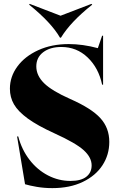

<svg xmlns="http://www.w3.org/2000/svg" viewBox="-20 -954 612 989"><path d="M109 -5 68 -251H74Q92 -183 132 -131Q172 -79 227 -50.5Q282 -22 343 -22Q397 -22 424.5 -43.5Q452 -65 452 -102Q452 -143 411.5 -180Q371 -217 261 -267Q173 -307 123 -343.5Q73 -380 52 -416.5Q31 -453 31 -497Q31 -559 69.5 -611.5Q108 -664 177 -695.5Q246 -727 334 -727Q406 -727 484 -706L506 -770H511V-518H506Q488 -604 431.5 -658Q375 -712 296 -712Q238 -712 202.5 -685Q167 -658 167 -612Q167 -565 207 -525.5Q247 -486 342 -444Q451 -396 497 -345.5Q543 -295 543 -223Q543 -157 508 -103Q473 -49 406.5 -17Q340 15 250 15Q207 15 169.5 8.5Q132 2 109 -5ZM130 -930 133 -934 292 -873 451 -934 455 -930Q343 -841 294 -760H289Q244 -838 130 -930Z"/></svg>

Font: Nyght Serif Bold
Style: Regular
Weight: 700
Designer: Maksym Kobuzan
Version: Version 0.410